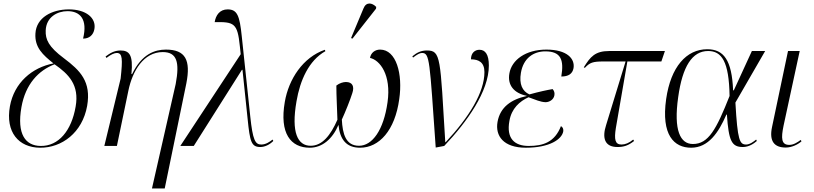

<svg xmlns="http://www.w3.org/2000/svg" viewBox="-20 -824 4594 1084"><path d="M206 10C329 11 445 -75 472 -226C496 -363 433 -426 341 -495C254 -560 236 -601 238 -652C241 -728 304 -761 361 -761C432 -761 476 -716 449 -606C484 -606 507 -626 513 -660C524 -723 465 -771 369 -771C273 -771 185 -725 180 -635C175 -556 222 -514 282 -466C161 -443 60 -357 36 -224C10 -78 85 9 206 10ZM209 0C124 -1 74 -66 101 -219C124 -349 197 -426 288 -461C367 -406 429 -345 407 -222C384 -87 311 2 209 0Z M838 240H910L1032 -353C1058 -485 1027 -544 917 -544C855 -544 781 -520 726 -406H722C733 -516 709 -539 660 -539C624 -539 599 -522 576 -505L581 -497C605 -516 626 -525 639 -525C672 -525 673 -491 661 -380L569 0H640L705 -313C728 -424 791 -530 899 -530C979 -530 995 -473 972 -350Z M998 0H1074L1346 -430H1349L1378 -153C1391 -23 1399 6 1450 6C1475 6 1502 -7 1523 -28L1519 -36C1502 -23 1481 -8 1455 -8C1421 -8 1407 -33 1393 -166L1345 -619C1333 -735 1320 -771 1265 -771C1220 -771 1198 -737 1192 -699C1301 -701 1321 -694 1334 -564L1339 -518Z M1970 -606 2103 -775 2104 -785C2081 -809 2047 -815 2032 -776L1962 -609ZM1729 10C1799 10 1857 -39 1891 -119C1899 -38 1934 10 2013 10C2121 10 2210 -88 2234 -264C2255 -407 2217 -544 2126 -544C2097 -544 2074 -526 2069 -497C2125 -485 2190 -401 2168 -247C2146 -88 2081 -1 2007 -1C1932 -1 1914 -68 1910 -149C1929 -190 1958 -262 1969 -298C1982 -336 1970 -361 1933 -361C1918 -361 1897 -355 1879 -341C1879 -279 1883 -221 1885 -148C1846 -59 1799 -1 1734 -1C1661 -1 1623 -75 1654 -252C1674 -370 1723 -482 1817 -535L1814 -543C1690 -500 1610 -377 1588 -249C1557 -71 1621 10 1729 10Z M2440 9 2488 0C2617 -136 2740 -308 2740 -454C2740 -516 2720 -543 2687 -543C2663 -543 2639 -527 2639 -489C2683 -489 2715 -472 2715 -417C2715 -303 2629 -163 2496 -21H2494C2465 -499 2470 -539 2390 -539C2357 -539 2333 -527 2308 -506L2312 -499C2334 -516 2350 -525 2362 -525C2407 -525 2405 -486 2440 9Z M2949 10C3084 10 3152 -38 3160 -82C3162 -94 3158 -106 3147 -112C3112 -21 3046 0 2965 0C2884 0 2838 -43 2856 -141C2868 -212 2914 -252 2964 -275C3003 -261 3031 -248 3060 -247C3081 -247 3106 -261 3110 -286C3112 -298 3110 -310 3100 -321C3070 -316 3027 -307 2969 -291C2929 -309 2910 -349 2921 -413C2935 -495 2991 -534 3059 -534C3147 -534 3165 -486 3149 -392C3189 -392 3212 -407 3218 -439C3227 -492 3182 -544 3065 -544C2947 -544 2869 -485 2856 -410C2844 -344 2881 -298 2954 -283V-282C2867 -263 2804 -220 2789 -136C2775 -57 2822 10 2949 10Z M3466 6C3502 6 3527 -2 3560 -28L3555 -36C3532 -17 3510 -8 3489 -8C3452 -8 3447 -37 3457 -101L3522 -477H3714L3734 -536H3420C3339 -536 3313 -503 3276 -444L3282 -441C3310 -471 3327 -477 3388 -477H3512L3402 -118C3379 -47 3392 6 3466 6Z M3882 10C3979 10 4037 -75 4081 -177H4084C4094 -28 4111 6 4174 6C4208 6 4236 -13 4253 -28L4249 -36C4236 -25 4213 -8 4193 -8C4156 -8 4144 -30 4132 -245L4300 -536H4225L4123 -314H4119C4112 -485 4066 -546 3973 -546C3855 -546 3767 -446 3741 -265C3712 -61 3786 10 3882 10ZM3892 -11C3821 -11 3782 -87 3809 -276C3833 -449 3888 -536 3978 -536C4054 -536 4096 -478 4099 -282C4024 -93 3980 -11 3892 -11Z M4416 9C4451 9 4486 -9 4505 -26L4501 -34C4480 -19 4460 -6 4436 -6C4391 -6 4389 -43 4404 -115L4495 -536H4429L4339 -108C4321 -25 4353 9 4416 9Z"/></svg>

Font: Noto Serif Display Light
Style: Italic
Weight: 300
Italic angle: -12°
Designer: Monotype Design Team
Foundry: Monotype Imaging Inc.
Version: Version 2.009